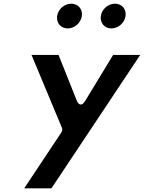

<svg xmlns="http://www.w3.org/2000/svg" viewBox="-20 -786 792 1041"><path d="M366.4 -766C329.1 -766 295.1 -736.2 289.7 -699C284.4 -661.8 309.8 -632 347.1 -632C384.3 -632 418.4 -661.8 423.7 -699C429.1 -736.2 403.6 -766 366.4 -766ZM603.4 -766C566.1 -766 532.1 -736.2 526.7 -699C521.4 -661.8 546.8 -632 584.1 -632C621.3 -632 655.4 -661.8 660.7 -699C666.1 -736.2 640.6 -766 603.4 -766ZM593.3 -488 442.2 -239.5C415 -194.8 397.3 -238.1 397.3 -238.1L297.5 -488H151L316.1 -92.2C319 -85.4 318 -76 313 -68.5L111.3 235H259L740.1 -488Z"/></svg>

Font: Hussar Ekologiczny
Style: Regular
Weight: 400
Foundry: Cannot Into Space Fonts
Version: Version 0.97